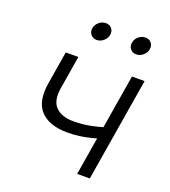

<svg xmlns="http://www.w3.org/2000/svg" viewBox="-134 -825 814 922"><g transform="rotate(20 273.5 -364.0)"><path d="M253.9 -170.4Q161.6 -170.4 116.9 -217.3Q72.3 -264.2 87.9 -360.4L115.7 -529.3H180.2L152.3 -360.4Q141.1 -293 171.9 -262Q202.6 -231 263.2 -231Q313 -231 358.4 -241Q403.8 -251 451.7 -267.6L441.4 -206.1Q407.2 -194.8 376.7 -186.8Q346.2 -178.7 316.4 -174.6Q286.6 -170.4 253.9 -170.4ZM366.7 0 454.1 -529.3H518.6L431.2 0ZM436.5 -636.2Q417.5 -636.2 406.2 -649.7Q395 -663.1 398.4 -682.1Q401.4 -701.2 417 -714.4Q432.6 -727.5 451.7 -727.5Q470.7 -727.5 481.7 -714.4Q492.7 -701.2 489.7 -682.1Q486.8 -663.1 471.2 -649.7Q455.6 -636.2 436.5 -636.2ZM234.4 -636.2Q215.3 -636.2 204.1 -649.7Q192.9 -663.1 195.8 -682.1Q199.2 -701.2 214.8 -714.4Q230.5 -727.5 249.5 -727.5Q268.6 -727.5 279.5 -714.4Q290.5 -701.2 287.6 -682.1Q284.7 -663.1 268.8 -649.7Q252.9 -636.2 234.4 -636.2Z"/></g></svg>

Font: Inter 24pt Light
Style: Italic
Weight: 300
Italic angle: -9.3988°
Designer: Rasmus Andersson
Foundry: rsms
Version: Version 4.001;git-66647c0bb